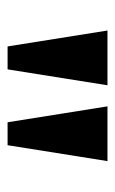

<svg xmlns="http://www.w3.org/2000/svg" viewBox="84 -838 310 519"><g transform="rotate(90 239.5 -579.0)"><path d="M106 -444 63 -714H211L168 -444ZM311 -444 268 -714H416L373 -444Z"/></g></svg>

Font: Noto Serif Lao SemiCondensed
Style: Bold
Weight: 700
Width: 4
Designer: Monotype Design Team
Foundry: Monotype Imaging Inc.
Version: Version 2.003; ttfautohint (v1.8.4.7-5d5b)